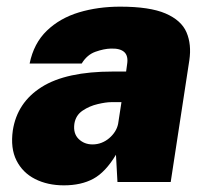

<svg xmlns="http://www.w3.org/2000/svg" viewBox="-20 -547 619 577"><path d="M172 10Q123 10 85.5 -9Q48 -28 29.5 -64.8Q11 -101.5 18.5 -155Q31.5 -239 105.2 -285.5Q179 -332 319 -332H359L362 -354Q366 -379 353.5 -390.5Q341 -402 313 -401Q292.5 -400.5 267 -391.5Q241.5 -382.5 225.5 -356H69Q81.5 -417 120.8 -454.8Q160 -492.5 217.2 -509.8Q274.5 -527 341 -527Q430 -527 477.5 -506.5Q525 -486 540.5 -449.8Q556 -413.5 549 -366L493 0H333L328.5 -82Q297 -29.5 260.5 -9.8Q224 10 172 10ZM258 -113Q272.5 -113 285.2 -118Q298 -123 308.2 -131.8Q318.5 -140.5 325.5 -151.5Q332.5 -162.5 335 -175L345 -240H314Q298.5 -240 273.8 -234.2Q249 -228.5 228.2 -214.5Q207.5 -200.5 203.5 -175Q199.5 -146 216.2 -129.5Q233 -113 258 -113Z"/></svg>

Font: Public Sans Thin Black
Style: Italic
Weight: 900
Italic angle: -8°
Version: Version 2.001